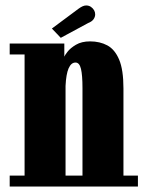

<svg xmlns="http://www.w3.org/2000/svg" viewBox="-20 -683 534 703"><path d="M15.5 0V-40H70V-483.5H15.5V-523.5H215.5V-475.5Q216.5 -479.5 227 -493.2Q237.5 -507 258.2 -519.2Q279 -531.5 310 -531.5Q345.5 -531.5 373 -516.8Q400.5 -502 416.2 -464.8Q432 -427.5 432 -359V-40H485V0H250V-40H282V-360.5Q282 -407.5 276.5 -430.8Q271 -454 256.5 -454Q248.5 -454 242.2 -448.8Q236 -443.5 231.2 -432.8Q226.5 -422 223.8 -406Q221 -390 220 -368.5V-40H250V0ZM202.5 -544.5 170 -578.5 267.5 -651Q275 -656.5 282 -659.8Q289 -663 295.5 -663Q305.5 -663 313 -657.8Q320.5 -652.5 324.5 -645.5Q328.5 -638.5 328.5 -630.5Q328.5 -621 322.5 -612.5Q316.5 -604 302.5 -598.5Z"/></svg>

Font: Imbue Thin 10pt Black
Style: Regular
Weight: 900
Version: Version 1.102